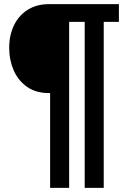

<svg xmlns="http://www.w3.org/2000/svg" viewBox="-20 -733 619 929"><path d="M217.5 -282.6Q153.6 -282.6 110.6 -313Q67.5 -343.4 46 -393.2Q24.5 -443 24.5 -501.1Q24.5 -562.6 47.7 -610.5Q70.9 -658.5 114.2 -685.7Q157.5 -713 217.5 -713H238.2V-282.6ZM222.5 175.9Q222.5 87.4 222.5 7.6Q222.5 -72.1 222.5 -153.1V-384Q222.5 -465 222.5 -544.8Q222.5 -624.5 222.5 -713H314.6Q314.6 -624.5 314.6 -544.8Q314.6 -465 314.6 -384V-153.1Q314.6 -72.1 314.6 7.6Q314.6 87.4 314.6 175.9ZM389.8 175.9Q389.8 87.4 389.8 7.6Q389.8 -72.1 389.8 -153.1V-384Q389.8 -465 389.8 -544.8Q389.8 -624.5 389.8 -713H481.9Q481.9 -624.5 481.9 -544.8Q481.9 -465 481.9 -384V-153.1Q481.9 -72.1 481.9 7.6Q481.9 87.4 481.9 175.9ZM269.3 -627.1V-713H365.5Q407.8 -713 455.9 -713Q504.1 -713 555.3 -713V-627.1Q504.1 -627.1 455.9 -627.1Q407.8 -627.1 365.5 -627.1Z"/></svg>

Font: Commissioner Thin
Style: Regular
Weight: 100
Designer: Kostas Bartsokas
Foundry: Kostas Bartsokas
Version: Version 1.001;gftools[0.9.23]